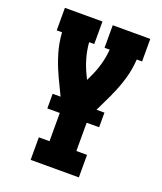

<svg xmlns="http://www.w3.org/2000/svg" viewBox="-136 -824 772 913"><g transform="rotate(20 250.0 -367.5)"><path d="M128 0V-114H182V-283L115 -423V-424Q93 -471 78.5 -520.5Q64 -570 61 -621H34V-735H224V-621H198Q201 -582 211.5 -544.5Q222 -507 239 -472L250 -449L261 -472Q278 -507 288.5 -544.5Q299 -582 302 -621H276V-735H466V-621H439Q436 -570 421.5 -520.5Q407 -471 385 -424V-423L318 -283V-114H372V0ZM119 -257V-331H381V-257Z"/></g></svg>

Font: Iosevka Curly Slab Heavy
Style: Regular
Weight: 900
Monospace: yes
Designer: Belleve Invis
Foundry: Belleve Invis
Version: Version 22.1.2; ttfautohint (v1.8.4)